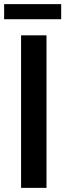

<svg xmlns="http://www.w3.org/2000/svg" viewBox="-33 -909 316 929"><path d="M69 0V-738H192V0ZM-13 -816V-889H263V-816Z"/></svg>

Font: Exo Thin SemiBold
Style: Regular
Weight: 600
Version: Version 2.000